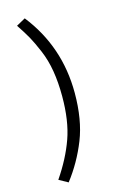

<svg xmlns="http://www.w3.org/2000/svg" viewBox="-146 -913 734 1124"><g transform="rotate(-15 221.5 -351.0)"><path d="M69.3 116.2Q142.6 8.8 180.2 -96.7Q217.8 -202.1 217.8 -350.6Q217.8 -434.6 206.1 -504.9Q194.3 -575.2 168.9 -634.8Q143.6 -694.3 124 -729.5Q104.5 -764.6 69.3 -817.4L124 -847.7Q293.9 -631.8 293.9 -350.6Q293.9 -188.5 247.1 -70.3Q200.2 47.9 124 146.5Z"/></g></svg>

Font: Batunionen A1
Style: Regular
Weight: 400
Designer: HanYang I&C Co.,Ltd.
Foundry: HanYang I&C Co.,Ltd.
Version: Version 2.50; ttfautohint (v1.6)